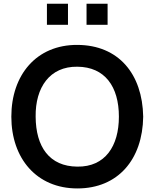

<svg xmlns="http://www.w3.org/2000/svg" viewBox="-20 -1010 841 1045"><path d="M235.4 -989.6V-875H350V-989.6ZM451 -989.6V-875H565.6V-989.6ZM401 15.6C621.9 15.6 756.2 -141.7 759.4 -375C755.2 -608.3 625 -764.6 401 -765.6C178.1 -766.7 41.7 -602.1 41.7 -375C41.7 -147.9 179.2 15.6 401 15.6ZM401 -103.1C249 -104.2 175 -210.4 174 -375C171.9 -534.4 251 -649 401 -646.9C551 -645.8 627.1 -538.5 627.1 -375C627.1 -214.6 552.1 -101 401 -103.1Z"/></svg>

Font: Manrope3 Bold
Style: Regular
Weight: 700
Designer: Mikhail Sharanda
Foundry: Mikhail Sharanda
Version: Version 3.000;PS 003.000;hotconv 1.0.88;makeotf.lib2.5.64775